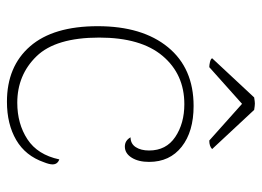

<svg xmlns="http://www.w3.org/2000/svg" viewBox="-118 -606 736 539"><g transform="rotate(90 249.5 -336.0)"><path d="M53 -243Q53 -368 112 -440Q171 -512 277 -512Q349 -512 391.5 -478.5Q434 -445 434 -387Q434 -357 422 -338Q410 -319 391 -319Q374 -319 365 -335Q383 -335 392.5 -349.5Q402 -364 402 -387Q402 -435 364 -460.5Q326 -486 272 -486Q188 -486 136.5 -425Q85 -364 85 -247Q85 -125 137.5 -71Q190 -17 268 -17Q327 -17 370.5 -45.5Q414 -74 427 -135Q441 -130 441 -116Q441 -107 435 -92Q417 -40 372.5 -14Q328 12 265 12Q166 12 109.5 -53Q53 -118 53 -243ZM143 -564 253 -682Q265 -684 270 -684Q276 -684 288 -682L398 -564Q390 -556 374 -556L271 -648L168 -556Q162 -556 153.5 -558Q145 -560 143 -564Z"/></g></svg>

Font: Arima Madurai Thin
Style: Regular
Weight: 250
Designer: Joana Correia and Natanael Gama
Foundry: NDISCOVER
Version: Version 1.019; ttfautohint (v1.5) -l 7 -r 28 -G 50 -x 13 -D 